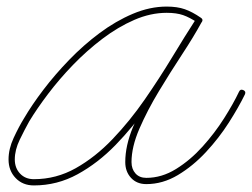

<svg xmlns="http://www.w3.org/2000/svg" viewBox="-20 -547 766 584"><path d="M591 -493Q599 -488 594 -480Q588 -472 581 -478Q557 -494 537 -501Q517 -508 487 -508Q438 -508 388.5 -486.5Q339 -465 291.5 -429Q244 -393 202 -349.5Q160 -306 126 -261Q92 -216 69 -178Q55 -153 40 -122Q25 -91 25 -62Q25 -36 41 -19Q57 -2 83 -2Q151 -2 210.5 -35.5Q270 -69 322.5 -124Q375 -179 420 -244Q465 -309 504 -373.5Q543 -438 576 -489Q581 -496 589 -492Q597 -487 593 -479Q569 -435 533.5 -381Q498 -327 463 -269Q428 -211 404 -155.5Q380 -100 380 -54Q380 -33 392 -19.5Q404 -6 425 -6Q472 -6 515.5 -33Q559 -60 596 -101Q633 -142 661.5 -187Q690 -232 707 -268Q711 -277 720 -273Q729 -269 725 -260Q706 -221 676 -174Q646 -127 606.5 -84.5Q567 -42 521 -14.5Q475 13 425 13Q396 13 378.5 -6Q361 -25 361 -54Q361 -104 384.5 -160.5Q408 -217 443.5 -275Q479 -333 515 -387.5Q551 -442 576 -488Q580 -496 589 -491Q597 -486 592 -478Q558 -425 518 -359.5Q478 -294 431.5 -227.5Q385 -161 331.5 -106Q278 -51 216 -17Q154 17 83 17Q49 17 27.5 -5.5Q6 -28 6 -62Q6 -94 21.5 -127.5Q37 -161 53 -187Q77 -228 112 -274Q147 -320 190.5 -365Q234 -410 283 -446.5Q332 -483 384 -505Q436 -527 487 -527Q519 -527 542 -519Q565 -511 591 -493Q591 -493 591 -493Q591 -493 591 -493Z"/></svg>

Font: FRB American Cursive Guidelines Arrows Extralight
Style: Italic
Weight: 200
Italic angle: -25°
Version: Version 2.0;Modular Font Editor K font №1